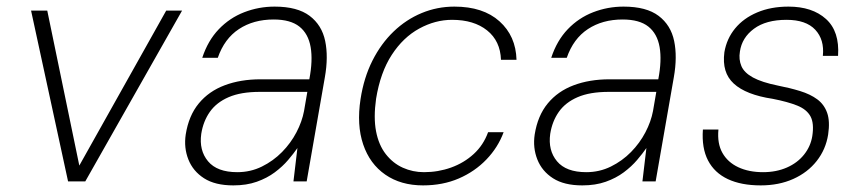

<svg xmlns="http://www.w3.org/2000/svg" viewBox="-20 -549 2600 581"><path d="M186 0 74 -517H123L220 -48L483 -517H531L238 0Z M686 12Q631 12 597.5 -9.5Q564 -31 550 -66.5Q536 -102 542 -142Q551 -199 581.5 -236Q612 -273 660 -291Q708 -309 768 -309H916Q927 -366 920 -406.5Q913 -447 886 -468.5Q859 -490 808 -490Q747 -490 703 -461Q659 -432 639 -374H592Q609 -426 642 -460.5Q675 -495 719 -512Q763 -529 811 -529Q880 -529 917 -501Q954 -473 964 -425Q974 -377 963 -315L908 0H868L880 -101Q869 -85 852 -65Q835 -45 811.5 -27.5Q788 -10 757 1Q726 12 686 12ZM698 -28Q738 -28 772.5 -45Q807 -62 833.5 -89Q860 -116 877 -148.5Q894 -181 900 -213L910 -271H766Q709 -271 672 -255Q635 -239 615 -210.5Q595 -182 589 -144Q582 -94 609.5 -61Q637 -28 698 -28Z M1260 12Q1193 12 1146 -20.5Q1099 -53 1079 -112Q1059 -171 1071 -249Q1081 -314 1107 -365.5Q1133 -417 1171 -453.5Q1209 -490 1256 -509.5Q1303 -529 1355 -529Q1442 -529 1491.5 -484.5Q1541 -440 1543 -368H1496Q1494 -425 1454 -457Q1414 -489 1348 -489Q1297 -489 1248.5 -462.5Q1200 -436 1165.5 -383Q1131 -330 1118 -250Q1110 -193 1118 -151.5Q1126 -110 1147.5 -82.5Q1169 -55 1199 -41.5Q1229 -28 1263 -28Q1306 -28 1345 -42Q1384 -56 1413.5 -83Q1443 -110 1457 -149H1504Q1487 -103 1452 -66.5Q1417 -30 1368.5 -9Q1320 12 1260 12Z M1742 12Q1687 12 1653.5 -9.5Q1620 -31 1606 -66.5Q1592 -102 1598 -142Q1607 -199 1637.5 -236Q1668 -273 1716 -291Q1764 -309 1824 -309H1972Q1983 -366 1976 -406.5Q1969 -447 1942 -468.5Q1915 -490 1864 -490Q1803 -490 1759 -461Q1715 -432 1695 -374H1648Q1665 -426 1698 -460.5Q1731 -495 1775 -512Q1819 -529 1867 -529Q1936 -529 1973 -501Q2010 -473 2020 -425Q2030 -377 2019 -315L1964 0H1924L1936 -101Q1925 -85 1908 -65Q1891 -45 1867.5 -27.5Q1844 -10 1813 1Q1782 12 1742 12ZM1754 -28Q1794 -28 1828.5 -45Q1863 -62 1889.5 -89Q1916 -116 1933 -148.5Q1950 -181 1956 -213L1966 -271H1822Q1765 -271 1728 -255Q1691 -239 1671 -210.5Q1651 -182 1645 -144Q1638 -94 1665.5 -61Q1693 -28 1754 -28Z M2282 12Q2223 12 2182.5 -7Q2142 -26 2122.5 -63.5Q2103 -101 2107 -157H2154Q2150 -115 2166 -86.5Q2182 -58 2214 -43Q2246 -28 2289 -28Q2329 -28 2361 -42Q2393 -56 2413 -81Q2433 -106 2438 -137Q2444 -176 2432.5 -197Q2421 -218 2392.5 -229.5Q2364 -241 2318 -250Q2278 -256 2248.5 -267.5Q2219 -279 2200.5 -296Q2182 -313 2175 -336.5Q2168 -360 2172 -391Q2179 -432 2204.5 -463Q2230 -494 2271.5 -511.5Q2313 -529 2366 -529Q2438 -529 2479.5 -491.5Q2521 -454 2516 -380H2470Q2475 -429 2447 -459Q2419 -489 2360 -489Q2298 -489 2261.5 -462Q2225 -435 2219 -393Q2215 -369 2223.5 -349Q2232 -329 2258.5 -314.5Q2285 -300 2334 -290Q2370 -283 2401 -273.5Q2432 -264 2453 -248.5Q2474 -233 2483 -207.5Q2492 -182 2486 -142Q2479 -97 2451.5 -62Q2424 -27 2380.5 -7.5Q2337 12 2282 12Z"/></svg>

Font: DM Sans 11pt ExtraLight
Style: Italic
Weight: 250
Italic angle: -10°
Version: Version 4.004;gftools[0.9.30]